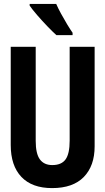

<svg xmlns="http://www.w3.org/2000/svg" viewBox="-20 -954 540 984"><path d="M247 10Q144 10 89.5 -47.5Q35 -105 35 -211V-714H163V-232Q163 -166 184.5 -137Q206 -108 248 -108Q295 -108 316 -137Q337 -166 337 -233V-714H465V-204Q465 -104 409.5 -47Q354 10 247 10ZM269 -774Q251 -790 223.5 -818.5Q196 -847 170.5 -876.5Q145 -906 132 -925V-934H268Q277 -913 292.5 -884.5Q308 -856 324 -829.5Q340 -803 352 -786V-774Z"/></svg>

Font: Noto Sans Mono ExtraCondensed
Style: Bold
Weight: 700
Width: 2
Designer: Monotype Design Team
Foundry: Monotype Imaging Inc.
Version: Version 2.014